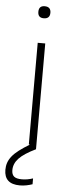

<svg xmlns="http://www.w3.org/2000/svg" viewBox="-90 -766 364 1016"><g transform="rotate(5 92.0 -258.0)"><path d="M85 -540H125V22Q63 52 36.5 80Q10 108 10 143Q10 166 22.5 176.5Q35 187 64 187Q93 187 123 177V208Q109 213 91.5 216.5Q74 220 56 220Q-27 220 -27 144Q-27 124 -21 106.5Q-15 89 -1.5 72Q12 55 35 37.5Q58 20 91 0H85ZM105 -672Q74 -672 74 -704Q74 -736 105 -736Q138 -736 138 -704Q138 -672 105 -672Z"/></g></svg>

Font: Encode Sans Normal
Style: Thin
Weight: 100
Designer: Pablo Impallari, Andres Torresi
Foundry: Pablo Impallari, Andres Torresi
Version: Version 1.000; ttfautohint (v1.00) -l 8 -r 50 -G 200 -x 14 -